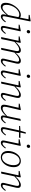

<svg xmlns="http://www.w3.org/2000/svg" viewBox="2015 -2800 797 4868"><g transform="rotate(90 2414.0 -365.5)"><path d="M102 -132Q102 -78 120 -54Q138 -30 169 -30Q212 -30 256 -65.5Q300 -101 361 -172L414 -434Q398 -446 382 -451Q366 -456 348 -456Q300 -456 258.5 -428.5Q217 -401 185 -362Q150 -319 126 -257Q102 -195 102 -132ZM398 12Q373 12 358 -2Q343 -16 343 -43Q343 -71 354 -120L352 -125L354 -135Q306 -70 252.5 -28.5Q199 13 148 13Q106 13 78.5 -15.5Q51 -44 51 -114Q51 -166 69 -219.5Q87 -273 118 -322.5Q149 -372 189 -411Q229 -450 274 -472.5Q319 -495 363 -495Q400 -495 426 -475L468 -689L355 -694L359 -718L508 -744L523 -735L400 -124Q396 -105 393.5 -88Q391 -71 391 -59Q391 -31 420 -31Q462 -31 525 -115L545 -100Q514 -53 477 -20.5Q440 12 398 12Z M636 -42Q636 -59 639 -76.5Q642 -94 648 -119L715 -437L603 -440L608 -464L758 -493L774 -484L697 -127Q693 -108 689.5 -89.5Q686 -71 686 -59Q686 -31 715 -31Q755 -31 820 -115L839 -100Q806 -54 770.5 -21Q735 12 691 12Q667 12 651.5 -2.5Q636 -17 636 -42ZM780 -644Q764 -644 752.5 -654.5Q741 -665 741 -683Q741 -703 754.5 -716.5Q768 -730 786 -730Q803 -730 814 -719.5Q825 -709 825 -692Q825 -672 811.5 -658Q798 -644 780 -644Z M1519 12Q1495 12 1480 -1.5Q1465 -15 1465 -37Q1465 -56 1469 -72.5Q1473 -89 1479 -113L1526 -314Q1533 -342 1538 -365.5Q1543 -389 1543 -406Q1543 -452 1499 -452Q1462 -452 1421 -425Q1380 -398 1313 -334L1286 -214Q1275 -161 1264 -107.5Q1253 -54 1242 0L1204 6L1193 0L1262 -322Q1267 -346 1271 -368Q1275 -390 1275 -407Q1275 -452 1232 -452Q1195 -452 1151 -424Q1107 -396 1040 -332L1014 -215Q1002 -161 991.5 -107.5Q981 -54 970 0L931 6L920 0L1014 -437L901 -440L905 -464L1051 -493L1067 -484L1044 -361Q1099 -425 1154 -460Q1209 -495 1255 -495Q1290 -495 1308 -476.5Q1326 -458 1326 -425Q1326 -410 1323.5 -394.5Q1321 -379 1317 -362Q1371 -427 1424 -461Q1477 -495 1522 -495Q1557 -495 1576 -476.5Q1595 -458 1595 -424Q1595 -402 1589.5 -378Q1584 -354 1577 -325L1529 -120Q1525 -102 1520.5 -85.5Q1516 -69 1516 -57Q1516 -31 1544 -31Q1567 -31 1592 -51.5Q1617 -72 1649 -114L1669 -99Q1636 -53 1599.5 -20.5Q1563 12 1519 12Z M1766 -42Q1766 -59 1769 -76.5Q1772 -94 1778 -119L1845 -437L1733 -440L1738 -464L1888 -493L1904 -484L1827 -127Q1823 -108 1819.5 -89.5Q1816 -71 1816 -59Q1816 -31 1845 -31Q1885 -31 1950 -115L1969 -100Q1936 -54 1900.5 -21Q1865 12 1821 12Q1797 12 1781.5 -2.5Q1766 -17 1766 -42ZM1910 -644Q1894 -644 1882.5 -654.5Q1871 -665 1871 -683Q1871 -703 1884.5 -716.5Q1898 -730 1916 -730Q1933 -730 1944 -719.5Q1955 -709 1955 -692Q1955 -672 1941.5 -658Q1928 -644 1910 -644Z M2388 12Q2364 12 2349 -1.5Q2334 -15 2334 -37Q2334 -56 2338 -72.5Q2342 -89 2348 -113L2396 -314Q2402 -342 2407 -365.5Q2412 -389 2412 -406Q2412 -452 2366 -452Q2328 -452 2282.5 -424Q2237 -396 2170 -331L2144 -215Q2132 -161 2121.5 -107.5Q2111 -54 2100 0L2061 6L2050 0L2144 -437L2031 -440L2035 -464L2181 -493L2197 -484L2174 -361Q2230 -425 2286.5 -460Q2343 -495 2389 -495Q2426 -495 2444.5 -476.5Q2463 -458 2463 -424Q2463 -402 2458 -378Q2453 -354 2446 -325L2397 -120Q2393 -102 2389 -85.5Q2385 -69 2385 -57Q2385 -31 2413 -31Q2455 -31 2519 -114L2538 -99Q2507 -53 2469.5 -20.5Q2432 12 2388 12Z M2708 12Q2674 12 2654 -6.5Q2634 -25 2634 -62Q2634 -88 2640 -119.5Q2646 -151 2653 -181L2712 -438L2606 -442L2610 -466L2756 -494L2772 -485L2704 -194Q2697 -164 2691 -131.5Q2685 -99 2685 -79Q2685 -32 2732 -32Q2768 -32 2812 -58Q2856 -84 2923 -148L2952 -280Q2963 -330 2972.5 -380.5Q2982 -431 2992 -481L3030 -493L3043 -486L2965 -122Q2962 -105 2958 -87.5Q2954 -70 2954 -57Q2954 -31 2984 -31Q3007 -31 3032 -51.5Q3057 -72 3089 -114L3108 -99Q3076 -53 3040.5 -20.5Q3005 12 2962 12Q2937 12 2921.5 -2Q2906 -16 2906 -41Q2906 -58 2909.5 -75.5Q2913 -93 2919 -118Q2857 -51 2807.5 -19.5Q2758 12 2708 12Z M3258 12Q3234 12 3218.5 -2Q3203 -16 3203 -42Q3203 -59 3206 -76Q3209 -93 3214 -118L3285 -451L3171 -450L3177 -477L3295 -486L3335 -620H3369L3340 -484H3476L3468 -447L3333 -450L3263 -126Q3259 -107 3256 -90Q3253 -73 3253 -61Q3253 -31 3284 -31Q3308 -31 3334 -52.5Q3360 -74 3395 -118L3414 -103Q3379 -54 3342 -21Q3305 12 3258 12Z M3541 -42Q3541 -59 3544 -76.5Q3547 -94 3553 -119L3620 -437L3508 -440L3513 -464L3663 -493L3679 -484L3602 -127Q3598 -108 3594.5 -89.5Q3591 -71 3591 -59Q3591 -31 3620 -31Q3660 -31 3725 -115L3744 -100Q3711 -54 3675.5 -21Q3640 12 3596 12Q3572 12 3556.5 -2.5Q3541 -17 3541 -42ZM3685 -644Q3669 -644 3657.5 -654.5Q3646 -665 3646 -683Q3646 -703 3659.5 -716.5Q3673 -730 3691 -730Q3708 -730 3719 -719.5Q3730 -709 3730 -692Q3730 -672 3716.5 -658Q3703 -644 3685 -644Z M3966 13Q3924 13 3887.5 -6.5Q3851 -26 3829 -66Q3807 -106 3807 -168Q3807 -230 3826 -288.5Q3845 -347 3879 -393.5Q3913 -440 3959.5 -467.5Q4006 -495 4060 -495Q4128 -495 4173 -450Q4218 -405 4218 -313Q4218 -250 4199 -191.5Q4180 -133 4145.5 -87Q4111 -41 4065.5 -14Q4020 13 3966 13ZM3973 -18Q4015 -18 4050.5 -43Q4086 -68 4112 -110Q4138 -152 4152.5 -203Q4167 -254 4167 -305Q4167 -388 4135.5 -426Q4104 -464 4054 -464Q4011 -464 3975 -439Q3939 -414 3913 -372Q3887 -330 3872.5 -278.5Q3858 -227 3858 -174Q3858 -93 3891 -55.5Q3924 -18 3973 -18Z M4669 12Q4645 12 4630 -1.5Q4615 -15 4615 -37Q4615 -56 4619 -72.5Q4623 -89 4629 -113L4677 -314Q4683 -342 4688 -365.5Q4693 -389 4693 -406Q4693 -452 4647 -452Q4609 -452 4563.5 -424Q4518 -396 4451 -331L4425 -215Q4413 -161 4402.5 -107.5Q4392 -54 4381 0L4342 6L4331 0L4425 -437L4312 -440L4316 -464L4462 -493L4478 -484L4455 -361Q4511 -425 4567.5 -460Q4624 -495 4670 -495Q4707 -495 4725.5 -476.5Q4744 -458 4744 -424Q4744 -402 4739 -378Q4734 -354 4727 -325L4678 -120Q4674 -102 4670 -85.5Q4666 -69 4666 -57Q4666 -31 4694 -31Q4736 -31 4800 -114L4819 -99Q4788 -53 4750.5 -20.5Q4713 12 4669 12Z"/></g></svg>

Font: Source Serif 4 SmText Light
Style: Italic
Weight: 300
Italic angle: -12°
Designer: Frank Grießhammer
Foundry: Adobe
Version: Version 4.005;hotconv 1.1.0;makeotfexe 2.6.0